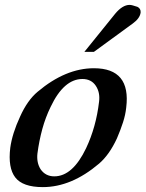

<svg xmlns="http://www.w3.org/2000/svg" viewBox="-20 -748 595 785"><path d="M496 -308Q493 -279 483 -248Q473 -217 458 -182Q427 -115 385 -79Q272 17 155 17Q73 17 42.5 -22.5Q12 -62 22 -144Q30 -202 62 -271Q92 -338 134 -373Q248 -469 364 -469Q516 -469 496 -308ZM385 -332Q390 -370 371.5 -397.5Q353 -425 317 -425Q241 -425 187 -311Q166 -268 153 -220.5Q140 -173 133 -120Q129 -83 146 -56Q166 -27 202 -27Q277 -27 332 -142Q373 -229 385 -332ZM542 -720Q556 -713 555 -697Q552 -673 523 -652L364 -536H325L451 -692Q481 -728 510 -728Q515 -728 522.5 -726Q530 -724 542 -720Z"/></svg>

Font: DG Didot
Style: Bold Italic
Weight: 700
Designer: David Gatwood, Takis Katsoulidis, and George D. Matthiopoulos
Foundry: David Gatwood
Version: Version 1.0